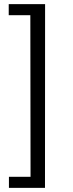

<svg xmlns="http://www.w3.org/2000/svg" viewBox="-20 -743 350 924"><path d="M197 -723H22V-670H126L127 108H23V161H196.5Z"/></svg>

Font: Public Sans Thin Light
Style: Regular
Weight: 300
Version: Version 1.007